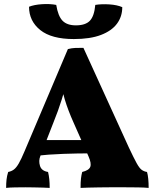

<svg xmlns="http://www.w3.org/2000/svg" viewBox="-20 -916 757 939"><path d="M388 -682 610 -195Q634 -144 648 -118.5Q662 -93 673.5 -85Q685 -77 699 -75Q703 -62 705 -41.5Q707 -21 707 3Q687 1 656 0.5Q625 0 595.5 0Q566 0 550 0Q538 0 514.5 0Q491 0 464 0.5Q437 1 412.5 1.5Q388 2 374 3Q374 -25 376 -42.5Q378 -60 382 -75Q415 -83 421.5 -100Q428 -117 413 -151L340 -316Q313 -376 297 -429Q281 -482 273 -528H310Q298 -481 281.5 -428Q265 -375 241 -316L177 -152Q168 -130 175.5 -105Q183 -80 215 -75Q219 -59 221 -40Q223 -21 223 3Q212 2 190.5 1.5Q169 1 146 0.5Q123 0 106 0Q81 0 53 0.5Q25 1 10 3Q10 -20 12 -38Q14 -56 20 -75Q36 -78 48 -87Q60 -96 72 -117Q84 -138 100 -176L312 -676Q332 -681 348.5 -681.5Q365 -682 388 -682ZM406 -231 427 -166Q360 -166 289 -163.5Q218 -161 146 -153L161 -231ZM341 -725Q232 -725 177 -769Q122 -813 122 -883Q147 -893 185.5 -895.5Q224 -898 255 -892Q264 -837 286 -814.5Q308 -792 351 -792Q398 -792 419.5 -814.5Q441 -837 446 -892Q477 -897 515 -894.5Q553 -892 578 -881Q578 -835 552 -800Q526 -765 473.5 -745Q421 -725 341 -725Z"/></svg>

Font: Vollkorn Black
Style: Regular
Weight: 900
Designer: Friedrich Althausen
Foundry: Friedrich Althausen
Version: Version 5.000